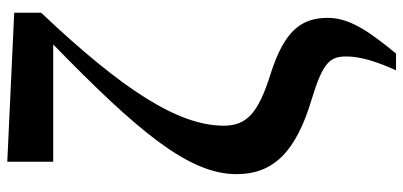

<svg xmlns="http://www.w3.org/2000/svg" viewBox="-310 -564 1107 527"><g transform="rotate(-90 243.5 -300.5)"><path d="M314 233H360C421 159 458 105 458 46C458 -26 424 -73 305 -111C196 -145 162 -177 162 -240C162 -365 261 -518 472 -741V-815L63 -834V-708H385C147 -476 29 -336 29 -205C29 -103 91 -41 236 2C338 33 352 53 352 97C352 135 338 180 314 233Z"/></g></svg>

Font: Noto Serif CJK HK Black
Style: Regular
Weight: 900
Designer: Ryoko NISHIZUKA 西塚涼子 (kana & ideographs); Frank Grießhammer (Latin, Greek & Cyrillic); Wenlong ZHANG 张文龙 (bopomofo); San
Foundry: Adobe
Version: Version 2.001;hotconv 1.1.0;makeotfexe 2.6.0